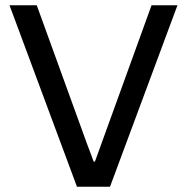

<svg xmlns="http://www.w3.org/2000/svg" viewBox="-20 -706 707 726"><path d="M271 0 16 -686H119L300 -187Q304 -175 308.5 -163.5Q313 -152 317 -141Q321 -130 325.5 -118.5Q330 -107 334 -95H339Q343 -107 347.5 -118.5Q352 -130 356 -142Q360 -154 364.5 -165.5Q369 -177 373 -189L553 -686H651L396 0Z"/></svg>

Font: Archivo VF Beta
Style: Regular
Weight: 400
Designer: Hector Gatti
Foundry: Omnibus-Type
Version: Version 1.002